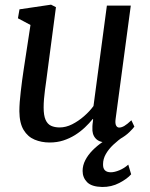

<svg xmlns="http://www.w3.org/2000/svg" viewBox="-20 -586 628 803"><path d="M187.5 10Q153.5 10 124.8 -2Q96 -14 78.8 -42.5Q61.5 -71 61 -120.5Q61 -138 62.5 -159Q64 -180 66.8 -203Q69.5 -226 72.5 -249.5Q75.5 -273 79 -295L107.5 -481.5L55 -509.5L61.5 -547L193.5 -566.5L214 -556L179 -291Q176.5 -269.5 173.5 -248.8Q170.5 -228 168 -208.8Q165.5 -189.5 164 -171.5Q162.5 -153.5 162.5 -136.5Q162.5 -103.5 170.5 -85.2Q178.5 -67 193.5 -60Q208.5 -53 229.5 -53Q255.5 -53 281.8 -66.2Q308 -79.5 331.5 -100Q355 -120.5 371 -142.5L427 -562.5H527L463.5 -88.5Q461 -70 465.5 -61.2Q470 -52.5 478.5 -52.5Q488 -52.5 499.8 -59.2Q511.5 -66 529.5 -83L542 -56.5Q537.5 -49.5 521.5 -33.8Q505.5 -18 480.8 -4.2Q456 9.5 425 9.5Q394.5 9.5 379.5 -7.5Q364.5 -24.5 366.5 -52.5Q366.5 -54.5 366.5 -58.5Q366.5 -62.5 367.2 -67.5Q368 -72.5 368.5 -77.8Q369 -83 369.5 -87.5L368 -88.5Q353.5 -70.5 335 -53Q316.5 -35.5 293.8 -21.2Q271 -7 244.8 1.5Q218.5 10 187.5 10ZM407 196Q363 195 344.2 175.8Q325.5 156.5 325.5 129Q325.5 105.5 336.8 83.8Q348 62 367 42.8Q386 23.5 409.5 7.5Q433 -8.5 457 -20.5L480 -34L498 -16.5Q474 0.5 454.2 19Q434.5 37.5 422.8 58Q411 78.5 411 100.5Q410.5 118 418.8 126.2Q427 134.5 443.5 134.5Q459 134.5 479.5 126Q500 117.5 516.5 102.5L528.5 143Q512 162 479 179.2Q446 196.5 407 196Z"/></svg>

Font: Merriweather Light 18pt
Style: Italic
Weight: 400
Italic angle: -7.8°
Version: Version 2.101